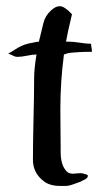

<svg xmlns="http://www.w3.org/2000/svg" viewBox="-20 -617 336 629"><path d="M6.8 -441.4Q16.6 -446.3 28.3 -454.1Q40 -461.9 50.8 -466.8Q61.5 -471.7 74.2 -474.6Q76.2 -474.6 88.9 -477.5Q101.6 -480.5 107.4 -480.5Q110.4 -493.2 122.1 -541Q127.9 -565.4 147.5 -583Q162.1 -596.7 175.8 -596.7Q191.4 -596.7 215.8 -570.3Q201.2 -509.8 196.3 -480.5H206.1Q219.7 -480.5 241.7 -477.1Q263.7 -473.6 278.3 -473.6Q278.3 -468.8 279.8 -460.9Q281.2 -453.1 281.2 -447.3Q256.8 -447.3 239.3 -446.3Q221.7 -445.3 212.9 -444.3Q204.1 -443.4 199.7 -441.9Q195.3 -440.4 192.9 -439.5Q190.4 -438.5 189.5 -438.5Q177.7 -349.6 177.7 -258.8Q177.7 -238.3 178.2 -196.3Q178.7 -154.3 178.7 -132.8V-119.1Q178.7 -77.1 197.3 -56.6Q205.1 -47.9 218.8 -47.9Q222.7 -47.9 231 -48.8Q239.3 -49.8 244.1 -49.8Q245.1 -49.8 247.6 -49.3Q250 -48.8 252 -48.8Q253.9 -47.9 257.3 -46.9Q260.7 -45.9 263.2 -45.4Q265.6 -44.9 267.1 -43Q268.6 -41 267.6 -39.1Q266.6 -35.2 263.7 -32.7Q260.7 -30.3 257.8 -28.8Q254.9 -27.3 250.5 -25.4Q246.1 -23.4 243.2 -21.5Q239.3 -20.5 222.7 -14.2Q206.1 -7.8 194.3 -7.8H178.7Q141.6 -7.8 122.1 -24.4Q87.9 -50.8 87.9 -93.8Q87.9 -144.5 89.8 -226.6Q91.8 -308.6 91.8 -360.4Q91.8 -391.6 99.6 -438.5Q87.9 -438.5 68.8 -434.6Q49.8 -430.7 37.1 -430.7Q32.2 -430.7 27.3 -432.6Q22.5 -434.6 16.6 -437.5Q10.7 -440.4 6.8 -441.4Z"/></svg>

Font: Shelly2023
Style: Regular
Weight: 400
Version: Version 0.2